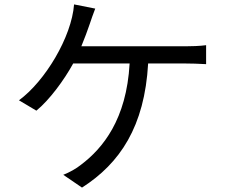

<svg xmlns="http://www.w3.org/2000/svg" viewBox="-20 -812 1040 871"><path d="M66 -357 145 -310C204 -358 271 -449 312 -524H568C554 -270 446 -139 348 -65C326 -47 295 -30 267 -19L352 39C524 -71 636 -238 652 -524H821C844 -524 883 -523 915 -521V-607C886 -603 846 -602 821 -602H349C364 -638 377 -674 387 -703C394 -724 403 -750 412 -773L316 -792C305 -644 184 -443 66 -357Z"/></svg>

Font: Noto Sans KR Regular
Style: Regular
Weight: 400
Designer: Ryoko NISHIZUKA  (kana & ideographs); Paul D. Hunt (Latin, Greek & Cyrillic); Wenlong ZHANG  (bopomofo); Sandoll Communi
Foundry: Adobe Systems Incorporated
Version: Version 1.004;PS 1.004;hotconv 1.0.82;makeotf.lib2.5.63406